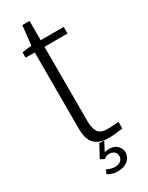

<svg xmlns="http://www.w3.org/2000/svg" viewBox="-194 -624 620 802"><g transform="rotate(-30 116.0 -223.5)"><path d="M153 1Q132 1 115 -4.5Q98 -10 86.5 -21.5Q75 -33 69.5 -51Q64 -69 64 -95V-463H20V-489L66 -495L76 -588H111V-495H222V-463H111V-103Q111 -73 122 -53.5Q133 -34 167 -34Q182 -34 198 -35Q214 -36 222 -37V-5Q213 -4 194 -1.5Q175 1 153 1ZM115 141Q100 141 88.5 136.5Q77 132 69 128L77 108Q83 112 94.5 115.5Q106 119 113 119Q134 119 144 110Q154 101 154 88Q154 74 144.5 66.5Q135 59 121 59Q114 59 107 61.5Q100 64 94 69L76 59L108 0H132L105 51L99 49Q106 44 115 42.5Q124 41 132 41Q156 41 170 55.5Q184 70 184 86Q184 110 166 125.5Q148 141 115 141Z"/></g></svg>

Font: Alumni Sans Thin Light
Style: Regular
Weight: 300
Version: Version 1.018